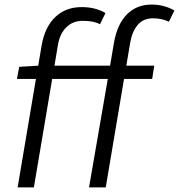

<svg xmlns="http://www.w3.org/2000/svg" viewBox="-20 -819 782 839"><path d="M337 -788Q397 -788 441 -762L417 -713Q390 -728 342 -728Q298 -728 269.5 -699.5Q241 -671 233 -622L218 -532H461L478 -632Q492 -713 534.5 -756Q577 -799 642 -799Q698 -799 742 -773L718 -724Q688 -739 648 -739Q607 -739 582.5 -711Q558 -683 549 -633L532 -532H654L645 -474H522L442 0H369L451 -474H208L128 0H57L137 -474H54L64 -527L147 -532L162 -621Q176 -701 221.5 -744.5Q267 -788 337 -788Z"/></svg>

Font: Nebula Sans Book
Style: Regular
Weight: 400
Italic angle: -9°
Designer: Paul D. Hunt for Adobe (as Source Sans)
Foundry: Nebula Entertainment & Broadcasting LLC
Version: Version 1.010